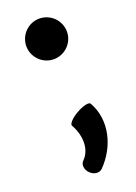

<svg xmlns="http://www.w3.org/2000/svg" viewBox="-128 -565 533 755"><g transform="rotate(-20 138.5 -188.0)"><path d="M222 -427C222 -449 213 -471 197 -487C181 -503 159 -512 137 -512C114 -512 93 -503 77 -487C61 -471 52 -449 52 -427C52 -404 61 -383 77 -367C93 -351 114 -342 137 -342C159 -342 181 -351 197 -367C213 -383 222 -404 222 -427ZM165 128C234 59 260 -45 213 -128C208 -137 182 -131 154 -115C127 -100 109 -80 114 -72C141 -25 146 35 109 72C96 84 99 107 114 122C130 138 152 140 165 128Z"/></g></svg>

Font: Nupuram SemiBold
Style: Regular
Weight: 600
Designer: Santhosh Thottingal (santhosh.thottingal@gmail.com)
Foundry: SMC
Version: Version 1.000